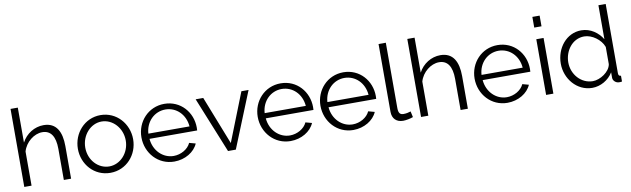

<svg xmlns="http://www.w3.org/2000/svg" viewBox="-44 -1244 5810 1769"><g transform="rotate(-10 2861.0 -360.0)"><path d="M513 0V-305C513 -439 467 -530 348 -530C263 -530 184 -481 143 -403V-730H75V0H143V-319C167 -404 248 -468 325 -468C403 -468 445 -409 445 -291V0Z M622 -259C622 -114 729 10 880 10C1031 10 1139 -114 1139 -259C1139 -405 1030 -530 880 -530C731 -530 622 -405 622 -259ZM880 -50C776 -50 691 -142 691 -258C691 -375 777 -470 880 -470C984 -470 1070 -376 1070 -260C1070 -144 984 -50 880 -50Z M1478 10C1579 10 1668 -44 1700 -120L1641 -136C1616 -80 1549 -42 1481 -42C1381 -42 1297 -124 1288 -236H1734C1735 -241 1735 -252 1735 -263C1735 -406 1630 -530 1477 -530C1327 -530 1217 -408 1217 -262C1217 -114 1327 10 1478 10ZM1286 -285C1293 -397 1376 -477 1478 -477C1580 -477 1662 -398 1671 -285Z M1981 0H2054L2265 -521H2198L2019 -68L1841 -521H1770Z M2566 10C2667 10 2756 -44 2788 -120L2729 -136C2704 -80 2637 -42 2569 -42C2469 -42 2385 -124 2376 -236H2822C2823 -241 2823 -252 2823 -263C2823 -406 2718 -530 2565 -530C2415 -530 2305 -408 2305 -262C2305 -114 2415 10 2566 10ZM2374 -285C2381 -397 2464 -477 2566 -477C2668 -477 2750 -398 2759 -285Z M3153 10C3254 10 3343 -44 3375 -120L3316 -136C3291 -80 3224 -42 3156 -42C3056 -42 2972 -124 2963 -236H3409C3410 -241 3410 -252 3410 -263C3410 -406 3305 -530 3152 -530C3002 -530 2892 -408 2892 -262C2892 -114 3002 10 3153 10ZM2961 -285C2968 -397 3051 -477 3153 -477C3255 -477 3337 -398 3346 -285Z M3518 -730V-95C3518 -32 3557 6 3619 6C3646 6 3688 -2 3713 -12L3701 -67C3684 -61 3659 -55 3634 -55C3606 -55 3586 -66 3586 -118V-730Z M4225 0V-305C4225 -439 4179 -530 4060 -530C3975 -530 3896 -481 3855 -403V-730H3787V0H3855V-319C3879 -404 3960 -468 4037 -468C4115 -468 4157 -409 4157 -291V0Z M4595 10C4696 10 4785 -44 4817 -120L4758 -136C4733 -80 4666 -42 4598 -42C4498 -42 4414 -124 4405 -236H4851C4852 -241 4852 -252 4852 -263C4852 -406 4747 -530 4594 -530C4444 -530 4334 -408 4334 -262C4334 -114 4444 10 4595 10ZM4403 -285C4410 -397 4493 -477 4595 -477C4697 -477 4779 -398 4788 -285Z M4957 -630H5025V-730H4957ZM4957 0H5025V-521H4957Z M5140 -259C5140 -119 5244 10 5389 10C5465 10 5542 -33 5583 -101V-50C5583 -24 5607 0 5636 2C5645 3 5653 2 5667 0V-54C5650 -55 5643 -63 5643 -82V-730H5575V-412C5536 -477 5465 -530 5378 -530C5240 -530 5140 -406 5140 -259ZM5575 -179C5564 -108 5472 -50 5404 -50C5295 -50 5210 -146 5210 -259C5210 -366 5283 -470 5395 -470C5467 -470 5549 -412 5575 -340Z"/></g></svg>

Font: FIGSv2-sans-serif
Style: Regular
Weight: 400
Designer: Matt McInerney, Pablo Impallari, Rodrigo Fuenzalida,Mirko Velimirovic
Foundry: Matt McInerney, Pablo Impallari, Rodrigo Fuenzalida
Version: Version 4.021;hotconv 1.0.109;makeotfexe 2.5.65596